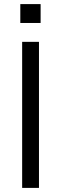

<svg xmlns="http://www.w3.org/2000/svg" viewBox="-20 -916 298 936"><path d="M88 0V-712H170V0ZM79 -896H178V-804H79Z"/></svg>

Font: Muli-Regular
Style: Regular
Weight: 400
Version: Version 2.000